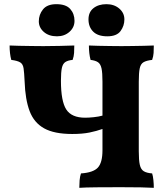

<svg xmlns="http://www.w3.org/2000/svg" viewBox="-20 -897 793 920"><path d="M360 3Q360 -14 361.5 -33Q363 -52 368 -66Q427 -70 449 -94Q471 -118 471 -177V-279Q443 -269 409 -262Q375 -255 326 -255Q240 -255 191.5 -282Q143 -309 122 -364.5Q101 -420 98 -506Q96 -549 93 -569.5Q90 -590 77 -598Q64 -606 34 -610Q26 -640 26 -679Q42 -678 72 -677.5Q102 -677 134 -676.5Q166 -676 188 -676Q221 -676 265 -677Q309 -678 336 -679Q336 -660 335 -643.5Q334 -627 328 -610Q306 -608 293.5 -600Q281 -592 276.5 -571.5Q272 -551 272 -510Q272 -412 297.5 -372.5Q323 -333 388 -333Q406 -333 429.5 -335.5Q453 -338 471 -343V-506Q471 -548 466.5 -569Q462 -590 450 -598.5Q438 -607 414 -610Q406 -640 406 -679Q422 -678 450 -677.5Q478 -677 508.5 -676.5Q539 -676 562 -676Q584 -676 613 -676.5Q642 -677 669.5 -677.5Q697 -678 717 -679Q717 -660 716 -643.5Q715 -627 709 -610Q682 -607 668 -599Q654 -591 649.5 -569.5Q645 -548 645 -506V-172Q645 -129 650 -107Q655 -85 669 -76.5Q683 -68 709 -66Q713 -54 715 -34.5Q717 -15 717 3Q673 0 556 0Q498 0 442.5 0.5Q387 1 360 3ZM494 -723Q449 -723 426.5 -745.5Q404 -768 404 -804Q404 -839 428 -858Q452 -877 490 -877Q527 -877 551.5 -856Q576 -835 576 -804Q576 -773 557.5 -748Q539 -723 494 -723ZM253 -723Q214 -723 190 -744Q166 -765 166 -795Q166 -827 186 -852Q206 -877 250 -877Q296 -877 316.5 -854Q337 -831 337 -797Q337 -766 313 -744.5Q289 -723 253 -723Z"/></svg>

Font: Vollkorn ExtraBold
Style: Regular
Weight: 800
Designer: Friedrich Althausen
Foundry: Friedrich Althausen
Version: Version 5.000; ttfautohint (v1.8.3)